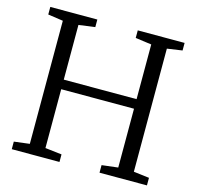

<svg xmlns="http://www.w3.org/2000/svg" viewBox="-107 -856 993 968"><g transform="rotate(15 389.0 -371.5)"><path d="M117.5 -49.5V-692L38.5 -703.5V-743H284V-703.5L199 -692V-406.5H579V-692L495 -703.5V-743H739.5V-703.5L660.5 -692V-49.5L742 -39.5V0H494.5V-39.5L579 -49.5V-356.5H199V-49.5L285.5 -39.5V0H36.5V-39.5Z"/></g></svg>

Font: Merriweather 36pt Light
Style: Regular
Weight: 300
Designer: Eben Sorkin
Foundry: Eben Sorkin
Version: Version 2.100